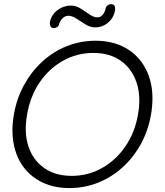

<svg xmlns="http://www.w3.org/2000/svg" viewBox="-20 -909 806 938"><path d="M717.8 -349.6Q704.1 -270.5 668 -205.1Q631.8 -139.6 578.6 -91.3Q525.4 -43 459 -16.6Q392.6 9.8 319.3 9.8Q246.1 9.8 189.5 -16.6Q132.8 -43 96.2 -91.3Q59.6 -139.6 46.9 -205.6Q34.2 -271.5 47.9 -349.6Q61.5 -428.7 97.7 -494.1Q133.8 -559.6 187 -608.4Q240.2 -657.2 306.6 -683.6Q373 -710 446.3 -710Q519.5 -710 576.2 -683.6Q632.8 -657.2 669.4 -608.4Q706.1 -559.6 718.8 -494.1Q731.4 -428.7 717.8 -349.6ZM654.3 -349.6Q669.9 -438.5 647 -506.3Q624 -574.2 569.8 -612.3Q515.6 -650.4 435.5 -650.4Q356.4 -650.4 288.1 -612.3Q219.7 -574.2 173.8 -506.8Q127.9 -439.5 112.3 -349.6Q96.7 -260.7 119.1 -193.4Q141.6 -126 196.3 -87.9Q251 -49.8 330.1 -49.8Q410.2 -49.8 478 -87.9Q545.9 -126 592.3 -193.4Q638.7 -260.7 654.3 -349.6ZM243.2 -771.5Q230.5 -771.5 225.6 -782.7Q220.7 -793.9 227.5 -815.4Q240.2 -847.7 268.1 -864.7Q295.9 -881.8 326.2 -881.8Q351.6 -881.8 374 -867.2Q396.5 -852.5 417.5 -838.4Q438.5 -824.2 456.1 -824.2Q469.7 -824.2 480 -835Q490.2 -845.7 495.1 -863.3Q496.1 -875 504.4 -881.8Q512.7 -888.7 522.5 -888.7Q537.1 -888.7 541 -877Q544.9 -865.2 539.1 -845.7Q532.2 -823.2 517.6 -807.6Q502.9 -792 484.9 -783.7Q466.8 -775.4 445.3 -775.4Q420.9 -775.4 397.9 -789.6Q375 -803.7 353.5 -817.9Q332 -832 314.5 -832Q300.8 -832 289.1 -822.8Q277.3 -813.5 268.6 -793Q268.6 -783.2 259.8 -777.3Q251 -771.5 243.2 -771.5Z"/></svg>

Font: Quicksand
Style: Italic
Weight: 400
Designer: Andrew Paglinawan
Foundry: Andrew Paglinawan
Version: Version 3.006